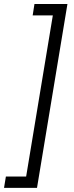

<svg xmlns="http://www.w3.org/2000/svg" viewBox="-35 -788 368 949"><path d="M-15.1 140.6 -5.9 84.5H94.2L226.1 -711.9H126.5L135.3 -768.1H298.3L147.9 140.6Z"/></svg>

Font: Inter 24pt Light
Style: Italic
Weight: 300
Italic angle: -9.3988°
Designer: Rasmus Andersson
Foundry: rsms
Version: Version 4.001;git-66647c0bb